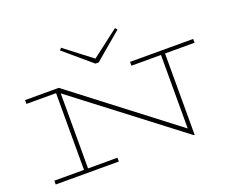

<svg xmlns="http://www.w3.org/2000/svg" viewBox="-148 -1214 1758 1467"><g transform="rotate(-20 730.5 -480.5)"><path d="M1441 -655H1201V7H1195L348 -641V-31H587V0H74V-31H315V-655H74V-686H348L1168 -57V-655H928V-686H1441ZM922 -951 701 -764H675L455 -951L469 -968L688 -800L908 -968Z"/></g></svg>

Font: BioRhyme Expanded ExtraLight
Style: Regular
Weight: 275
Width: 7
Designer: Aoife Mooney
Foundry: Aoife Mooney Type
Version: Version 1.000